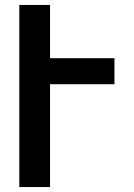

<svg xmlns="http://www.w3.org/2000/svg" viewBox="-20 -755 540 775"><path d="M58 0V-735H182V-520H442V-415H182V0Z"/></svg>

Font: Iosevka Extrabold
Style: Regular
Weight: 800
Monospace: yes
Designer: Belleve Invis
Foundry: Belleve Invis
Version: Version 32.5.0; ttfautohint (v1.8.4)